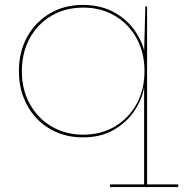

<svg xmlns="http://www.w3.org/2000/svg" viewBox="-20 -552 753 782"><path d="M579 199H706V210H428V199H567V-215.5L568.5 -230.5V-282L567 -315V-341L572 -526H579ZM318.5 -532Q393.5 -532 451.5 -498.2Q509.5 -464.5 543 -405.2Q576.5 -346 577.5 -269.5L568.5 -262.5Q568.5 -337.5 536.5 -395.8Q504.5 -454 448.2 -487.5Q392 -521 319 -521Q246 -521 189.5 -487.8Q133 -454.5 101 -396Q69 -337.5 69 -262Q69 -187 101.2 -128.8Q133.5 -70.5 190 -37Q246.5 -3.5 319 -3.5Q392 -3.5 448.2 -37Q504.5 -70.5 536.5 -129Q568.5 -187.5 568.5 -262.5L570 -195.5H566.5Q559 -148.5 528 -101.5Q497 -54.5 444.2 -23.5Q391.5 7.5 317.5 7.5Q260.5 7.5 212.8 -12.5Q165 -32.5 130.2 -68.8Q95.5 -105 76.2 -154.2Q57 -203.5 57 -262.5Q57 -340.5 90.5 -401.5Q124 -462.5 183 -497.2Q242 -532 318.5 -532Z"/></svg>

Font: Hepta Slab ExtraLight Thin
Style: Regular
Weight: 250
Version: Version 1.102